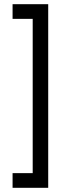

<svg xmlns="http://www.w3.org/2000/svg" viewBox="-20 -740 335 916"><path d="M40 156H210V-720H40V-650H136V86H40Z"/></svg>

Font: Fixel Variable
Style: Regular
Weight: 100
Width: 3
Designer: AlfaBravo + MacPaw
Foundry: Kyrylo Tkachov, Marchela Mozhyna, Serhii Makarenko, Maria Weinstein, Zakhar Kryvoshyya
Version: Version 1.211